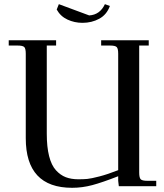

<svg xmlns="http://www.w3.org/2000/svg" viewBox="-20 -896 791 924"><path d="M22 -676.8V-702.1H250V-676.8H205.1V-252.9Q205.1 -189 216.3 -144.8Q227.5 -100.6 249 -76.9Q270.5 -53.2 296.6 -43.2Q322.8 -33.2 356.9 -33.2Q381.8 -33.2 400.1 -34.9Q418.5 -36.6 458.3 -46.9Q498 -57.1 548.8 -77.1V-637.2Q548.8 -662.1 541.7 -669.4Q534.7 -676.8 509.8 -676.8H466.8V-702.1H695.8V-676.8H649.9V-65.9Q649.9 -41 657 -33.4Q664.1 -25.9 689 -25.9H731.9V0H551.8L548.8 -25.9V-47.9Q472.7 -18.1 424.1 -5.1Q375.5 7.8 327.1 7.8Q104 7.8 104 -231V-637.2Q104 -662.1 96.9 -669.4Q89.8 -676.8 64.9 -676.8ZM252.9 -850.1 263.2 -876 409.2 -821.8Q460.9 -824.7 484.9 -876L508.8 -867.2Q493.7 -825.2 457.5 -805.7Q421.4 -786.1 377 -786.1Q338.4 -786.1 304.7 -801.8Q271 -817.4 252.9 -850.1Z"/></svg>

Font: Dihjauti S
Style: Bold
Weight: 700
Designer: T. Christopher White
Version: Version 3.0.0